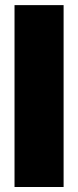

<svg xmlns="http://www.w3.org/2000/svg" viewBox="-20 -748 312 768"><path d="M234.4 -727.5V0H38.1V-727.5Z"/></svg>

Font: Inter Tight Black
Style: Regular
Weight: 900
Designer: Rasmus Andersson
Foundry: rsms
Version: Version 3.004; ttfautohint (v1.8.4.7-5d5b)